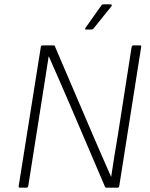

<svg xmlns="http://www.w3.org/2000/svg" viewBox="-20 -864 692 884"><path d="M72 0Q65 0 66 -7L168 -648Q169 -655 175 -655H227Q230 -655 231.5 -653.5Q233 -652 234 -648L406 -246Q427 -198 448 -149Q469 -100 491 -51H492Q499 -99 507 -148Q515 -197 523 -244L586 -648Q588 -655 594 -655H624Q632 -655 630 -648L529 -7Q527 0 521 0H470Q465 0 463 -5L298 -391Q275 -445 251.5 -498Q228 -551 205 -604H204Q195 -549 187 -495Q179 -441 170 -387L110 -7Q108 0 102 0ZM376 -728Q373 -728 372 -730Q371 -732 373 -735L446 -838Q449 -844 456 -844H489Q493 -844 494.5 -841.5Q496 -839 493 -835L411 -733Q407 -728 401 -728Z"/></svg>

Font: Sofia Sans ExtraLight
Style: Italic
Weight: 250
Italic angle: -9°
Version: Version 4.100-B